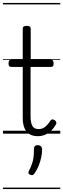

<svg xmlns="http://www.w3.org/2000/svg" viewBox="-20 -905 428 1300"><path d="M236 17Q202 17 179.5 3Q157 -11 145.5 -38.5Q134 -66 134 -106V-452H57Q46 -452 42 -457.5Q38 -463 38 -475Q38 -488 42 -494Q46 -500 57 -500H134V-711Q134 -721 140.5 -725.5Q147 -730 160 -730Q174 -730 181 -725.5Q188 -721 188 -711V-500H324Q335 -500 339 -494Q343 -488 343 -475Q343 -463 339 -457.5Q335 -452 324 -452H187V-117Q187 -76 198.5 -53.5Q210 -31 242 -31Q267 -31 286 -46.5Q305 -62 322 -89Q328 -97 335.5 -96.5Q343 -96 351 -91Q359 -85 361 -77.5Q363 -70 359 -63Q345 -38 326.5 -20Q308 -2 285 7.5Q262 17 236 17ZM184 278Q174 274 172.5 267.5Q171 261 178 248Q190 223 197 203Q204 183 207 160Q210 137 210 102Q210 91 216 84.5Q222 78 235 78Q250 78 257.5 86Q265 94 265 106Q265 133 259 161Q253 189 242.5 215.5Q232 242 216 266Q210 276 203 279.5Q196 283 184 278ZM0 365H388V375H0ZM0 -20H388V0H0ZM0 -505H388V-500H0ZM0 -885H388V-875H0Z"/></svg>

Font: Playwrite IT Moderna Guides
Style: Regular
Weight: 400
Designer: Veronika Burian, José Scaglione
Foundry: TypeTogether
Version: Version 1.003